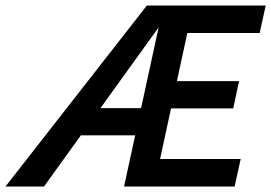

<svg xmlns="http://www.w3.org/2000/svg" viewBox="-59 -678 986 698"><path d="M-39 0 475 -658H575L101 0ZM163 -186 218 -285H538L517 -186ZM479 -284 501 -383H810L789 -284ZM392 0 535 -658H907L885 -558H622L523 -100H816L794 0Z"/></svg>

Font: Ysabeau
Style: Bold Italic
Weight: 700
Italic angle: -12°
Designer: Christian Thalmann (Catharsis Fonts)
Version: Version 2.002